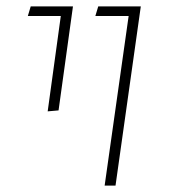

<svg xmlns="http://www.w3.org/2000/svg" viewBox="-20 -580 532 600"><path d="M382 -530H278L287 -560H420L341 0H307ZM170 -530H67L76 -560H208L163 -235L129 -232Z"/></svg>

Font: FiraGO UltraLight
Style: Italic
Weight: 200
Italic angle: -8°
Designer: bBox Type GmbH
Foundry: bBox Type GmbH
Version: Version 1.001